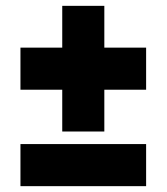

<svg xmlns="http://www.w3.org/2000/svg" viewBox="-20 -637 570 657"><path d="M50 -474H480V-330H50ZM193 -187V-617H337V-187ZM50 -144H480V0H50Z"/></svg>

Font: Changa ExtraLight ExtraBold
Style: Regular
Weight: 800
Version: Version 3.002; ttfautohint (v1.8.2)